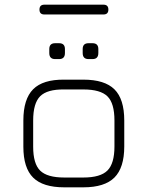

<svg xmlns="http://www.w3.org/2000/svg" viewBox="-20 -802 632 822"><path d="M170 -740Q149 -740 149 -761Q149 -782 170 -782H423Q444 -782 444 -761Q444 -740 423 -740ZM216 -549Q191 -549 191 -575V-592Q191 -617 216 -617H233Q258 -617 258 -592V-575Q258 -549 233 -549ZM359 -549Q334 -549 334 -575V-592Q334 -617 359 -617H376Q401 -617 401 -592V-575Q401 -549 376 -549ZM255 0Q164 0 122 -41.5Q80 -83 80 -174V-286Q80 -378 122 -420Q164 -462 255 -461H337Q428 -461 470 -419.5Q512 -378 512 -286V-175Q512 -84 470 -42Q428 0 337 0ZM122 -174Q122 -101 152 -71.5Q182 -42 255 -42H337Q410 -42 440 -72Q470 -102 470 -175V-286Q470 -360 440 -389.5Q410 -419 337 -419H255Q182 -420 152 -390Q122 -360 122 -286Z"/></svg>

Font: Jura Light
Style: Regular
Weight: 300
Designer: Daniel Johnson, Alexei Vanyashin
Foundry: Daniel Johnson
Version: Version 5.103